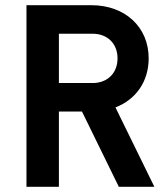

<svg xmlns="http://www.w3.org/2000/svg" viewBox="-20 -720 640 740"><path d="M207 -400V-590H337C394 -590 433 -552 433 -495C433 -438 394 -400 337 -400ZM82 0H207V-290H296L438 0H575L425 -306C503 -336 553 -405 553 -495C553 -616 462 -700 332 -700H82Z"/></svg>

Font: CommitMono
Style: Bold
Weight: 700
Monospace: yes
Designer: Eigil Nikolajsen
Foundry: Eigil Nikolajsen
Version: Version 1.143